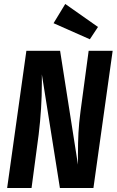

<svg xmlns="http://www.w3.org/2000/svg" viewBox="-20 -948 588 968"><path d="M451 0H282L191 -573V-529Q191 -402 175 -270L139 0H16L113 -692H283L373 -118V-167Q373 -228 375.5 -277.5Q378 -327 386 -387L427 -692H548ZM309 -928 474 -812 433 -750 250 -831Z"/></svg>

Font: Fira Sans Extra Condensed SemiBold
Style: Italic
Weight: 600
Width: 3
Italic angle: -8°
Designer: Carrois Corporate & Edenspiekermann AG
Foundry: Carrois Corporate GbR & Edenspiekermann AG
Version: Version 4.203